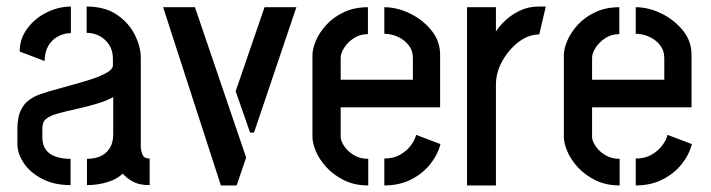

<svg xmlns="http://www.w3.org/2000/svg" viewBox="-20 -565 2167 585"><path d="M195 -1Q145 -1 108.5 -20Q72 -39 52.5 -68Q33 -97 33 -127V-175Q33 -189 36 -206Q39 -223 49.5 -240Q60 -257 84 -270Q100 -278 129 -286.5Q158 -295 191.5 -304Q225 -313 255 -322.5Q285 -332 304.5 -343Q324 -354 324 -366V-386Q324 -411 312.5 -428.5Q301 -446 283 -455.5Q265 -465 244 -465V-545Q300 -545 336.5 -520Q373 -495 391 -458.5Q409 -422 409 -389V-115Q409 -109 413.5 -95.5Q418 -82 436 -82V-1Q405 -1 386 -11Q367 -21 354 -36Q335 -18 305.5 -9.5Q276 -1 245 -1V-81Q267 -81 285 -88.5Q303 -96 314 -113Q325 -130 325 -156V-269Q305 -258 275 -249Q245 -240 213 -233Q181 -226 156 -219Q131 -212 121 -203Q109 -195 109 -172V-146Q109 -123 120 -108.5Q131 -94 150.5 -87.5Q170 -81 195 -81ZM116 -379 40 -408Q40 -447 63 -478Q86 -509 122 -527Q158 -545 196 -545V-464Q175 -464 156.5 -454Q138 -444 127 -425Q116 -406 116 -379Z M653 0 477 -543H574L730 -85L701 0ZM742 -161 698 -287 786 -543H883L754 -161Z M1102 0Q1060 0 1028 -16Q996 -32 974.5 -55.5Q953 -79 942.5 -104Q932 -129 932 -148V-397Q932 -416 942.5 -441Q953 -466 974.5 -489.5Q996 -513 1028 -528Q1060 -543 1101 -543V-461Q1077 -461 1058.5 -449Q1040 -437 1029 -420Q1018 -403 1018 -389V-322H1238V-388Q1238 -411 1225 -427.5Q1212 -444 1192 -453Q1172 -462 1151 -462V-543Q1190 -543 1229 -524Q1268 -505 1294.5 -472.5Q1321 -440 1321 -398V-238H1018V-148Q1018 -136 1028.5 -120Q1039 -104 1058 -92.5Q1077 -81 1102 -81ZM1151 0V-82Q1179 -82 1199 -93.5Q1219 -105 1231.5 -121.5Q1244 -138 1248 -154L1322 -126Q1314 -94 1291 -65Q1268 -36 1232.5 -18Q1197 0 1151 0Z M1403 0V-543H1491V-469Q1501 -485 1519.5 -502.5Q1538 -520 1564 -532.5Q1590 -545 1620 -545Q1626 -545 1631.5 -545Q1637 -545 1643 -545L1623 -460Q1590 -460 1560 -437Q1530 -414 1510.5 -379Q1491 -344 1491 -307V0Z M1868 0Q1826 0 1794 -16Q1762 -32 1740.5 -55.5Q1719 -79 1708.5 -104Q1698 -129 1698 -148V-397Q1698 -416 1708.5 -441Q1719 -466 1740.5 -489.5Q1762 -513 1794 -528Q1826 -543 1867 -543V-461Q1843 -461 1824.5 -449Q1806 -437 1795 -420Q1784 -403 1784 -389V-322H2004V-388Q2004 -411 1991 -427.5Q1978 -444 1958 -453Q1938 -462 1917 -462V-543Q1956 -543 1995 -524Q2034 -505 2060.5 -472.5Q2087 -440 2087 -398V-238H1784V-148Q1784 -136 1794.5 -120Q1805 -104 1824 -92.5Q1843 -81 1868 -81ZM1917 0V-82Q1945 -82 1965 -93.5Q1985 -105 1997.5 -121.5Q2010 -138 2014 -154L2088 -126Q2080 -94 2057 -65Q2034 -36 1998.5 -18Q1963 0 1917 0Z"/></svg>

Font: Stick No Bills Medium
Style: Regular
Weight: 500
Version: Version 2.000